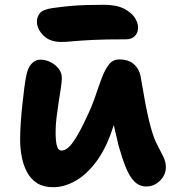

<svg xmlns="http://www.w3.org/2000/svg" viewBox="-20 -769 734 801"><path d="M202 12Q162 12 135.5 -4.5Q109 -21 93.5 -49.5Q78 -78 71 -113.5Q64 -149 64 -187Q64 -218 66.5 -255.5Q69 -293 73 -330Q77 -367 81 -399Q85 -431 89 -450Q95 -485 111 -502.5Q127 -520 148 -520Q171 -520 191.5 -509.5Q212 -499 225 -482Q238 -465 238 -444Q238 -429 234 -402.5Q230 -376 225 -344.5Q220 -313 216 -280.5Q212 -248 212 -218Q212 -200 213.5 -182.5Q215 -165 220 -153Q225 -141 237 -141Q261 -141 287.5 -180Q314 -219 341 -279Q363 -324 377.5 -367Q392 -410 405 -444.5Q418 -479 434.5 -500Q451 -521 478 -521Q519 -521 541.5 -498.5Q564 -476 568 -442Q573 -416 579.5 -377Q586 -338 594 -300.5Q602 -263 608 -242Q620 -196 635 -167Q650 -138 661 -116Q672 -94 672 -71Q672 -50 661 -32Q650 -14 631.5 -2.5Q613 9 591 9Q562 9 541.5 -11Q521 -31 505.5 -69Q490 -107 475 -160Q466 -197 457.5 -235Q449 -273 442.5 -310Q436 -347 431 -379L502 -390Q497 -375 488.5 -347Q480 -319 467 -282Q454 -245 439 -202Q412 -132 373.5 -84Q335 -36 290.5 -12Q246 12 202 12ZM236 -594Q187 -594 160.5 -621.5Q134 -649 134 -679Q134 -697 145.5 -713Q157 -729 197 -735Q239 -741 272.5 -744Q306 -747 340 -748Q374 -749 413 -749Q466 -749 497 -733Q528 -717 542 -695.5Q556 -674 556 -655Q556 -632 542.5 -618.5Q529 -605 506 -605Q421 -605 369 -602.5Q317 -600 286 -597Q255 -594 236 -594Z"/></svg>

Font: Shantell Sans
Style: Bold
Weight: 700
Designer: Stephen Nixon, Anya Danilova, Shantell Martin
Foundry: Arrow Type
Version: Version 1.011;[c5ecc13dd]